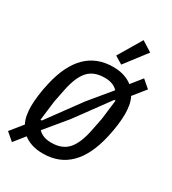

<svg xmlns="http://www.w3.org/2000/svg" viewBox="-239 -1085 1128 1257"><g transform="rotate(30 325.5 -456.5)"><path d="M279 -77Q361 -77 404.5 -125.5Q448 -174 469 -279L489 -379L507 -526H497L314 -276L180 -114Q214 -77 279 -77ZM71 -94Q57 -121 51.5 -152.5Q46 -184 46 -219Q46 -254 52 -302Q58 -350 70 -401Q105 -555 183.5 -632.5Q262 -710 384 -710Q432 -710 468.5 -698Q505 -686 531 -665L596 -746L654 -696L580 -604Q594 -577 599.5 -545.5Q605 -514 605 -479Q605 -444 599 -396Q593 -348 581 -297Q546 -143 467.5 -65.5Q389 12 267 12Q219 12 182.5 0Q146 -12 120 -33L55 48L-3 -2ZM372 -621Q290 -621 246.5 -572.5Q203 -524 182 -419L162 -319L144 -172H154L337 -422L471 -584Q437 -621 372 -621ZM421 -749 363 -784 468 -961 546 -912Z"/></g></svg>

Font: IBM Plex Sans Cond Medm
Style: Italic
Weight: 500
Width: 3
Italic angle: -11°
Designer: Mike Abbink, Paul van der Laan, Pieter van Rosmalen
Foundry: Bold Monday
Version: Version 1.3